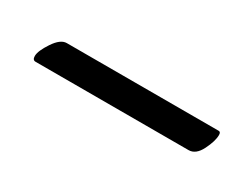

<svg xmlns="http://www.w3.org/2000/svg" viewBox="-36 -496 214 163"><g transform="rotate(30 71.5 -414.5)"><path d="M-10 -401Q-13 -401 -13 -405Q-13 -410 -7 -419Q-1 -428 5 -428H154Q156 -428 156 -425Q156 -419 151.5 -410Q147 -401 140 -401Z"/></g></svg>

Font: Fleur De Leah
Style: Regular
Weight: 400
Designer: Robert E. Leuschke
Foundry: Robert E. Leuschke
Version: Version 1.010; ttfautohint (v1.8.3)